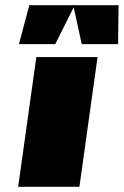

<svg xmlns="http://www.w3.org/2000/svg" viewBox="-20 -720 477 740"><path d="M286 0H50L120 -500H356ZM437 -700 435 -550H295L264 -692L193 -550H53L93 -700Z"/></svg>

Font: Fivo Sans Modern ExtBlk
Style: Regular
Weight: 900
Designer: Alexander Slobzheninov
Foundry: Alexander Slobzheninov
Version: 1.0